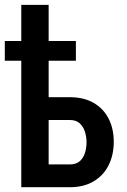

<svg xmlns="http://www.w3.org/2000/svg" viewBox="-24 -782 530 802"><path d="M142.1 -376H267.6Q326.2 -376 367.4 -352.1Q408.7 -328.1 429.9 -286.1Q451.2 -244.1 451.2 -189.5Q451.2 -135.3 429.9 -92.3Q408.7 -49.3 367.4 -24.7Q326.2 0 267.6 0H64.9V-761.7H179.2V-95.2H267.6Q293.5 -95.2 308.6 -108.2Q323.7 -121.1 330.6 -142.3Q337.4 -163.6 337.4 -187.5Q337.4 -210.9 330.6 -232.2Q323.7 -253.4 308.6 -267.1Q293.5 -280.8 267.6 -280.8H142.1ZM293 -610.8V-528.3H-3.9V-610.8Z"/></svg>

Font: Roboto Condensed Medium
Style: Regular
Weight: 500
Designer: Christian Robertson
Foundry: Google
Version: Version 3.0